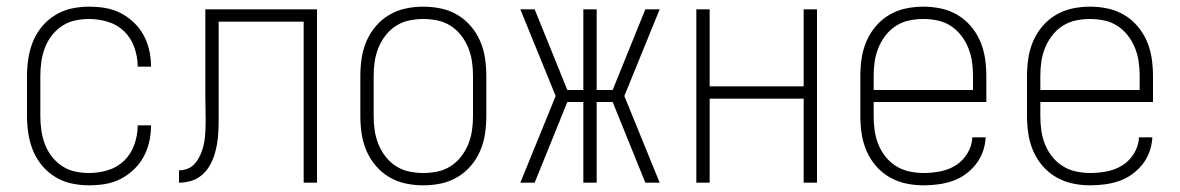

<svg xmlns="http://www.w3.org/2000/svg" viewBox="-20 -548 3540 576"><path d="M247 8Q221 8 195 2.5Q169 -3 146 -17Q123 -31 106 -51.5Q89 -72 79 -96.5Q69 -121 65 -147.5Q61 -174 61 -200V-320Q61 -346 65 -372.5Q69 -399 79 -423.5Q89 -448 106 -468.5Q123 -489 146 -503Q169 -517 195 -522.5Q221 -528 247 -528Q272 -528 296 -524Q320 -520 341.5 -509Q363 -498 381 -481Q399 -464 410.5 -443Q422 -422 427.5 -398Q433 -374 433 -350Q433 -349 433 -349Q433 -349 433 -348H393Q393 -348 393 -348.5Q393 -349 393 -349Q393 -378 383 -406Q373 -434 352.5 -454Q332 -474 304 -482.5Q276 -491 247 -491Q226 -491 205 -486.5Q184 -482 166 -470Q148 -458 135 -441Q122 -424 114.5 -404Q107 -384 104 -362.5Q101 -341 101 -320V-200Q101 -179 104 -157.5Q107 -136 114.5 -116Q122 -96 135 -79Q148 -62 166 -50Q184 -38 205 -33.5Q226 -29 247 -29Q276 -29 304 -37.5Q332 -46 352.5 -66Q373 -86 383 -114Q393 -142 393 -171Q393 -171 393 -171.5Q393 -172 393 -172H433Q433 -171 433 -171Q433 -171 433 -170Q433 -146 427.5 -122Q422 -98 410.5 -77Q399 -56 381 -39Q363 -22 341.5 -11Q320 0 296 4Q272 8 247 8Z M517 0V-37Q529 -37 540.5 -41Q552 -45 560.5 -53Q569 -61 575 -71.5Q581 -82 585 -93Q589 -104 591.5 -115.5Q594 -127 595 -138.5Q596 -150 596.5 -162Q597 -174 597 -186Q597 -205 596.5 -223.5Q596 -242 596 -261V-520H931V0H891V-483H636V-261Q636 -252 636 -242Q636 -232 636 -223Q636 -205 636 -187Q636 -169 635 -151Q634 -133 631 -115.5Q628 -98 622.5 -81Q617 -64 607.5 -48.5Q598 -33 584 -21.5Q570 -10 552.5 -5Q535 0 517 0Z M1250 8Q1223 8 1197 2.5Q1171 -3 1148 -16.5Q1125 -30 1107.5 -50.5Q1090 -71 1079.5 -95.5Q1069 -120 1065 -146.5Q1061 -173 1061 -200V-320Q1061 -347 1065 -373.5Q1069 -400 1079.5 -424.5Q1090 -449 1107.5 -469.5Q1125 -490 1148 -503.5Q1171 -517 1197 -522.5Q1223 -528 1250 -528Q1277 -528 1303 -522.5Q1329 -517 1352 -503.5Q1375 -490 1392.5 -469.5Q1410 -449 1420.5 -424.5Q1431 -400 1435 -373.5Q1439 -347 1439 -320V-200Q1439 -173 1435 -146.5Q1431 -120 1420.5 -95.5Q1410 -71 1392.5 -50.5Q1375 -30 1352 -16.5Q1329 -3 1303 2.5Q1277 8 1250 8ZM1250 -29Q1272 -29 1293 -33.5Q1314 -38 1332 -49.5Q1350 -61 1363.5 -78.5Q1377 -96 1385 -116Q1393 -136 1396 -157Q1399 -178 1399 -200V-320Q1399 -342 1396 -363Q1393 -384 1385 -404Q1377 -424 1363.5 -441.5Q1350 -459 1332 -470.5Q1314 -482 1293 -486.5Q1272 -491 1250 -491Q1228 -491 1207 -486.5Q1186 -482 1168 -470.5Q1150 -459 1136.5 -441.5Q1123 -424 1115 -404Q1107 -384 1104 -363Q1101 -342 1101 -320V-200Q1101 -178 1104 -157Q1107 -136 1115 -116Q1123 -96 1136.5 -78.5Q1150 -61 1168 -49.5Q1186 -38 1207 -33.5Q1228 -29 1250 -29Z M1541 0 1647 -260 1541 -520H1584L1682 -278H1730V-520H1770V-278H1818L1916 -520H1959L1853 -260L1959 0H1916L1818 -242H1770V0H1730V-242H1682L1584 0Z M2069 0V-520H2109V-289H2391V-520H2431V0H2391V-252H2109V0Z M2751 8Q2724 8 2698 2.5Q2672 -3 2648.5 -16.5Q2625 -30 2607.5 -50.5Q2590 -71 2579.5 -95.5Q2569 -120 2565 -146.5Q2561 -173 2561 -200V-320Q2561 -347 2565 -373.5Q2569 -400 2579.5 -424.5Q2590 -449 2607.5 -469.5Q2625 -490 2648 -503.5Q2671 -517 2697 -522.5Q2723 -528 2750 -528Q2777 -528 2803 -522.5Q2829 -517 2852 -503.5Q2875 -490 2892.5 -469.5Q2910 -449 2920.5 -424.5Q2931 -400 2935 -373.5Q2939 -347 2939 -320V-242H2601V-200Q2601 -178 2604 -156.5Q2607 -135 2615 -115Q2623 -95 2636.5 -78Q2650 -61 2668.5 -49.5Q2687 -38 2708.5 -33.5Q2730 -29 2751 -29Q2776 -29 2801.5 -34Q2827 -39 2848 -52.5Q2869 -66 2882.5 -88.5Q2896 -111 2897 -136H2937Q2936 -114 2928.5 -93Q2921 -72 2907.5 -55Q2894 -38 2876 -25Q2858 -12 2837.5 -5Q2817 2 2795 5Q2773 8 2751 8ZM2601 -278H2899V-320Q2899 -342 2896 -363Q2893 -384 2885 -404Q2877 -424 2863.5 -441.5Q2850 -459 2832 -470.5Q2814 -482 2793 -486.5Q2772 -491 2750 -491Q2728 -491 2707 -486.5Q2686 -482 2668 -470.5Q2650 -459 2636.5 -441.5Q2623 -424 2615 -404Q2607 -384 2604 -363Q2601 -342 2601 -320Z M3251 8Q3224 8 3198 2.5Q3172 -3 3148.5 -16.5Q3125 -30 3107.5 -50.5Q3090 -71 3079.5 -95.5Q3069 -120 3065 -146.5Q3061 -173 3061 -200V-320Q3061 -347 3065 -373.5Q3069 -400 3079.5 -424.5Q3090 -449 3107.5 -469.5Q3125 -490 3148 -503.5Q3171 -517 3197 -522.5Q3223 -528 3250 -528Q3277 -528 3303 -522.5Q3329 -517 3352 -503.5Q3375 -490 3392.5 -469.5Q3410 -449 3420.5 -424.5Q3431 -400 3435 -373.5Q3439 -347 3439 -320V-242H3101V-200Q3101 -178 3104 -156.5Q3107 -135 3115 -115Q3123 -95 3136.5 -78Q3150 -61 3168.5 -49.5Q3187 -38 3208.5 -33.5Q3230 -29 3251 -29Q3276 -29 3301.5 -34Q3327 -39 3348 -52.5Q3369 -66 3382.5 -88.5Q3396 -111 3397 -136H3437Q3436 -114 3428.5 -93Q3421 -72 3407.5 -55Q3394 -38 3376 -25Q3358 -12 3337.5 -5Q3317 2 3295 5Q3273 8 3251 8ZM3101 -278H3399V-320Q3399 -342 3396 -363Q3393 -384 3385 -404Q3377 -424 3363.5 -441.5Q3350 -459 3332 -470.5Q3314 -482 3293 -486.5Q3272 -491 3250 -491Q3228 -491 3207 -486.5Q3186 -482 3168 -470.5Q3150 -459 3136.5 -441.5Q3123 -424 3115 -404Q3107 -384 3104 -363Q3101 -342 3101 -320Z"/></svg>

Font: Iosevka SS04 Extralight
Style: Regular
Weight: 200
Monospace: yes
Designer: Belleve Invis
Foundry: Belleve Invis
Version: Version 19.0.0; ttfautohint (v1.8.4)